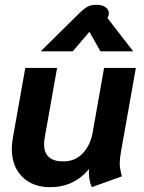

<svg xmlns="http://www.w3.org/2000/svg" viewBox="-20 -767 596 797"><path d="M29 -150Q29 -170 34 -198L85 -485H217L166 -198Q163 -182 163 -168Q163 -97 243 -97Q292 -97 324 -131Q356 -165 365 -219L412 -485H544L482 -136Q477 -106 477 -90Q477 -67 486 -35L361 10Q349 -17 349 -52Q349 -62 350 -66Q287 10 188 10Q116 10 72.5 -33Q29 -76 29 -150ZM310 -713Q330 -732 344 -739.5Q358 -747 380 -747Q406 -747 419 -736.5Q432 -726 432 -712Q432 -704 429 -698L426 -692L533 -554H397L351 -635L282 -554H149Z"/></svg>

Font: Niramit
Style: Bold Italic
Weight: 700
Italic angle: -10°
Designer: Katatrad Aksorn Co.,Ltd.
Foundry: Cadson Demak Co.,Ltd.
Version: Version 1.001; ttfautohint (v1.6)